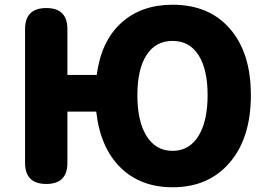

<svg xmlns="http://www.w3.org/2000/svg" viewBox="-20 -778 1133 812"><path d="M710 14Q574 14 489 -70Q404 -154 387 -306H265V-89Q265 0 176 0Q86 0 86 -89V-372V-655Q86 -744 176 -744Q265 -744 265 -655V-461H389Q408 -604 492.5 -681Q577 -758 710 -758Q863 -758 951 -658Q1041 -556 1041 -376Q1041 -194 951 -90Q862 14 710 14ZM710 -140Q781 -140 820 -204Q858 -266 858 -376Q858 -485 819.5 -545Q781 -605 710 -605Q638 -605 599.5 -545Q561 -485 561 -375.5Q561 -266 599 -204Q638 -140 710 -140Z"/></svg>

Font: GenSenRounded TW H
Style: Regular
Weight: 900
Version: Version 1.501;PS 1;hotconv 16.6.51;makeotf.lib2.5.65220